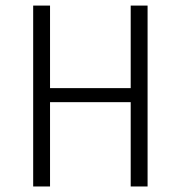

<svg xmlns="http://www.w3.org/2000/svg" viewBox="-20 -675 654 695"><path d="M100.1 -654.8H161.1V-356H453.1V-654.8H514.2V0H453.1V-305.2H161.1V0H100.1Z"/></svg>

Font: IntelOne Mono Light
Style: Regular
Weight: 300
Designer: Fred Shallcrass
Foundry: Frere-Jones Type LLC
Version: Version 1.200;hotconv 1.1.0;makeotfexe 2.6.0;FJTRelease1.2